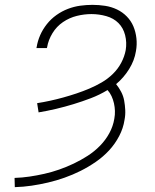

<svg xmlns="http://www.w3.org/2000/svg" viewBox="-20 -763 640 791"><path d="M41 8 40 -30Q71 -31 101.5 -35.5Q132 -40 163 -47Q194 -54 224 -64.5Q254 -75 283.5 -89Q313 -103 341 -121Q369 -139 392 -162.5Q415 -186 430.5 -214.5Q446 -243 451 -274Q454 -290 453.5 -306Q453 -322 449.5 -337.5Q446 -353 439.5 -367Q433 -381 423 -392Q390 -372 354.5 -358.5Q319 -345 283 -334Q247 -323 211 -314.5Q175 -306 139 -300L133 -338Q159 -342 186.5 -348Q214 -354 241 -361.5Q268 -369 295 -378Q322 -387 348 -398Q374 -409 399 -423.5Q424 -438 445 -458.5Q466 -479 479.5 -504.5Q493 -530 498 -557Q503 -588 495.5 -618Q488 -648 468 -668Q448 -688 418 -696.5Q388 -705 357 -705Q327 -705 296.5 -697.5Q266 -690 239.5 -672Q213 -654 196 -626Q179 -598 174 -568L173 -565H130L131 -569Q135 -594 145.5 -618Q156 -642 173 -663.5Q190 -685 212.5 -701Q235 -717 260 -726.5Q285 -736 310.5 -739.5Q336 -743 361 -743Q387 -743 413 -739Q439 -735 462 -724Q485 -713 502.5 -695Q520 -677 529.5 -654.5Q539 -632 542 -605.5Q545 -579 540 -552Q534 -514 512 -478.5Q490 -443 459 -417H458Q470 -402 479 -385Q488 -368 491.5 -349Q495 -330 496 -309.5Q497 -289 493 -269Q488 -235 471 -202.5Q454 -170 429.5 -143.5Q405 -117 374.5 -96Q344 -75 312 -59Q280 -43 246 -31Q212 -19 178 -11Q144 -3 110 2Q76 7 41 8Z"/></svg>

Font: Iosevka Aile Extralight
Style: Italic
Weight: 200
Italic angle: -9°
Designer: Belleve Invis
Foundry: Belleve Invis
Version: Version 31.1.0; ttfautohint (v1.8.4)